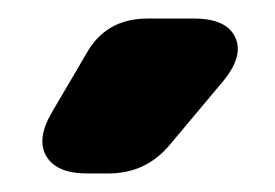

<svg xmlns="http://www.w3.org/2000/svg" viewBox="-20 -798 297 207"><path d="M74 -611Q41 -611 30 -629.5Q19 -648 36 -677L73 -740Q94 -778 139 -778H189Q224 -778 233.5 -758Q243 -738 221 -711L164 -643Q138 -611 97 -611Z"/></svg>

Font: Jellee Roman
Style: Regular
Weight: 400
Designer: Alfredo Marco Pradil
Foundry: Alfredo Marco Pradil
Version: Version 1.016;PS 001.016;hotconv 1.0.88;makeotf.lib2.5.64775